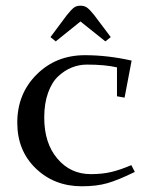

<svg xmlns="http://www.w3.org/2000/svg" viewBox="-20 -651 544 678"><path d="M41 -217.8Q41 -319.8 109.4 -387.9Q177.7 -456.1 279.8 -456.1Q360.4 -456.1 444.8 -437L419.9 -306.2L393.1 -311V-413.1Q350.6 -422.9 287.1 -422.9Q259.3 -422.9 233.9 -412.8Q208.5 -402.8 185.8 -381.8Q163.1 -360.8 149.7 -323.2Q136.2 -285.6 136.2 -235.8Q136.2 -145.5 182.6 -90.8Q229 -36.1 300.8 -36.1Q341.8 -36.1 374 -43.9Q406.2 -51.8 443.8 -67.9L456.1 -43.9Q397.5 -15.1 359.4 -4.2Q321.3 6.8 269 6.8Q171.9 6.8 106.4 -56.2Q41 -119.1 41 -217.8ZM158.2 -520 215.8 -597.2Q231.4 -616.7 240.7 -623.8Q250 -630.9 264.2 -630.9Q278.3 -630.9 287.8 -623.8Q297.4 -616.7 313 -597.2L371.1 -520L352.1 -504.9L264.2 -575.2L176.8 -504.9Z"/></svg>

Font: Dehuti Alt
Style: Bold
Weight: 700
Version: Version 1.2